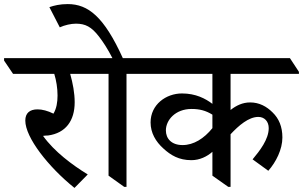

<svg xmlns="http://www.w3.org/2000/svg" viewBox="-65 -909 1485 941"><path d="M300 12 365 -54C290 -100 201 -166 146 -243C153 -244 161 -245 171 -245C257 -257 301 -317 301 -408C301 -453 292 -501 279 -547H430V-557L386 -624H-45V-612L-1 -547H201C211 -514 217 -477 217 -441C217 -408 212 -377 197 -352C169 -366 142 -373 119 -373C81 -373 59 -355 59 -318C59 -235 172 -91 300 12Z M544 7H555V-547H682V-557L638 -624H537C445 -827 367 -889 267 -889C229 -889 200 -882 177 -874L228 -775C252 -786 283 -793 307 -793C353 -793 383 -778 420 -730C440 -704 462 -671 486 -624H340V-613L384 -547H467V-48Z M873 -124C914 -124 950 -142 976 -165V-48L1054 7H1065V-251C1105 -294 1154 -336 1201 -336C1231 -336 1252 -314 1252 -281C1252 -226 1208 -170 1173 -128L1250 -72C1288 -115 1319 -177 1319 -235C1319 -288 1302 -328 1271 -358C1242 -387 1206 -407 1161 -407C1124 -407 1093 -392 1065 -370V-547H1400V-557L1356 -624H591V-612L635 -547H976V-400C942 -426 894 -451 827 -451C748 -451 673 -396 673 -309C673 -258 698 -215 736 -181C772 -148 812 -124 873 -124ZM748 -270C748 -320 794 -375 874 -375C913 -375 944 -367 976 -347V-281C935 -230 884 -198 830 -198C775 -198 748 -230 748 -270Z"/></svg>

Font: Noto Serif Devanagari Medium
Style: Regular
Weight: 500
Designer: Universal Thirst, Indian Type Foundry and the Monotype Design Team
Foundry: Monotype Imaging Inc.
Version: Version 2.004